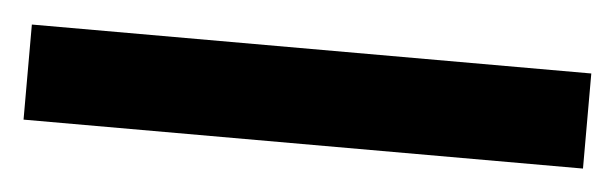

<svg xmlns="http://www.w3.org/2000/svg" viewBox="-27 -890 555 173"><g transform="rotate(5 250.0 -803.0)"><path d="M503 -760H-3V-846H503Z"/></g></svg>

Font: Noto Sans Sinhala UI SemiBold
Style: Regular
Weight: 600
Designer: Jelle Bosma - Monotype Design Team
Foundry: Monotype Imaging Inc.
Version: Version 2.006; ttfautohint (v1.8.4.7-5d5b)